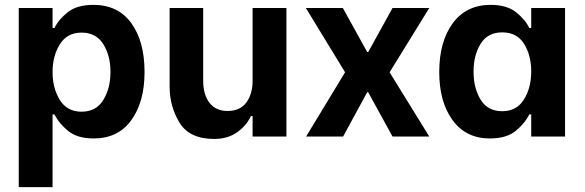

<svg xmlns="http://www.w3.org/2000/svg" viewBox="-20 -561 2406 789"><path d="M204 -91H196V208H57V-528H196V-446H204Q220 -480 258 -510.5Q296 -541 364 -541Q465 -541 519.5 -466Q574 -391 574 -265Q574 -142 519.5 -67Q465 8 365 8Q298 8 260 -23Q222 -54 204 -91ZM434 -266Q434 -332 404.5 -379.5Q375 -427 315 -427Q256 -427 226 -379Q196 -331 196 -265Q196 -198 226 -150Q256 -102 315 -102Q375 -102 404.5 -150Q434 -198 434 -266Z M1157 0H1018V-84H1011Q993 -45 954.5 -17.5Q916 10 860 10Q759 10 718 -56.5Q677 -123 677 -206V-528H815V-229Q815 -172 841 -138.5Q867 -105 915 -105Q967 -105 992.5 -140Q1018 -175 1018 -229V-528H1157Z M1398 -264 1237 -528H1389L1489 -347H1493L1593 -528H1744L1581 -264L1744 0H1593L1493 -182H1489L1390 0H1238Z M1785 -265Q1785 -390 1840.5 -465.5Q1896 -541 1996 -541Q2063 -541 2101 -510.5Q2139 -480 2155 -446H2163V-528H2302V0H2163V-91H2155Q2137 -54 2099 -23Q2061 8 1993 8Q1895 8 1840 -67Q1785 -142 1785 -265ZM2163 -267Q2163 -334 2133.5 -381Q2104 -428 2044 -428Q1984 -428 1955 -381Q1926 -334 1926 -267Q1926 -199 1955 -151.5Q1984 -104 2044 -104Q2103 -104 2133 -152Q2163 -200 2163 -267Z"/></svg>

Font: Be Vietnam
Style: Bold
Weight: 700
Designer: Gabriel Lam
Foundry: TypeRant
Version: Version 4.000